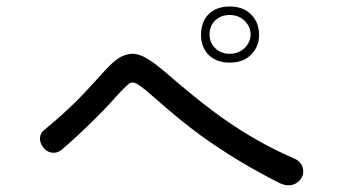

<svg xmlns="http://www.w3.org/2000/svg" viewBox="-20 -750 1040 575"><path d="M114.3 -362.3Q100.6 -352.5 99.6 -335.9Q99.6 -321.3 109.4 -308.6Q119.1 -295.9 133.8 -293Q149.4 -290 164.1 -300.8Q224.6 -353.5 272.5 -402.3Q300.8 -429.7 334 -467.8Q354.5 -489.3 361.3 -495.1Q371.1 -503.9 377.9 -502.9Q385.7 -502.9 403.3 -490.2Q414.1 -482.4 445.3 -455.1Q521.5 -387.7 582 -343.8Q690.4 -265.6 818.4 -201.2Q839.8 -191.4 858.4 -197.3Q875 -203.1 883.8 -218.8Q891.6 -234.4 885.7 -251Q878.9 -268.6 858.4 -276.4Q749 -324.2 649.4 -394.5Q591.8 -434.6 507.8 -505.9Q455.1 -551.8 433.6 -566.4Q400.4 -588.9 377.9 -588.9Q351.6 -588.9 326.2 -569.3Q309.6 -556.6 271.5 -513.7Q233.4 -471.7 208 -446.3Q163.1 -402.3 114.3 -362.3ZM668 -730.5Q626 -730.5 602.5 -705.1Q582 -682.6 582 -645.5Q582 -611.3 602.5 -587.9Q626 -562.5 668 -562.5Q710 -562.5 733.4 -587.9Q755.9 -611.3 755.9 -645.5Q755.9 -681.6 733.4 -705.1Q710 -730.5 668 -730.5ZM668 -705.1Q695.3 -705.1 713.9 -686.5Q730.5 -668.9 730.5 -646.5Q730.5 -625 713.9 -607.4Q695.3 -588.9 668 -588.9Q639.6 -588.9 622.1 -608.4Q607.4 -625 607.4 -646.5Q607.4 -669.9 622.1 -686.5Q639.6 -705.1 668 -705.1Z"/></svg>

Font: GungsuhChe
Style: Regular
Weight: 400
Monospace: yes
Version: Version 2.21